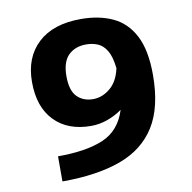

<svg xmlns="http://www.w3.org/2000/svg" viewBox="-79 -786 868 866"><g transform="rotate(-10 355.0 -353.5)"><path d="M346.5 -707Q429.5 -707 491.8 -678.2Q554 -649.5 588.8 -582.8Q623.5 -516 623.5 -403Q623.5 -255 568.2 -166.8Q513 -78.5 404.8 -39.2Q296.5 0 138 0V-115Q268 -115 346 -148.2Q424 -181.5 452.5 -272.5Q421 -250 384.2 -237Q347.5 -224 309.5 -224Q203 -224 141.8 -287.2Q80.5 -350.5 80.5 -465Q80.5 -577.5 149.8 -642.2Q219 -707 346.5 -707ZM238 -464Q238 -398.5 266 -370Q294 -341.5 339.5 -341.5Q381.5 -341.5 417.8 -371.8Q454 -402 466.5 -461Q460.5 -514.5 443.8 -542.2Q427 -570 402.8 -580Q378.5 -590 350.5 -590Q299.5 -590 268.8 -559.8Q238 -529.5 238 -464Z"/></g></svg>

Font: League Mono
Style: Bold
Weight: 700
Width: 6
Designer: Tyler Finck
Foundry: The League of Moveable Type / Tyler Finck
Version: Version 2.300;RELEASE